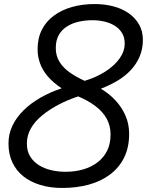

<svg xmlns="http://www.w3.org/2000/svg" viewBox="-20 -911 727 950"><path d="M288 19Q228 19 179 4Q130 -11 95 -39Q60 -67 41 -108Q22 -149 22 -201Q22 -248 41.5 -289Q61 -330 96.5 -365Q132 -400 180 -427.5Q228 -455 285 -474Q243 -502 216.5 -533Q190 -564 178 -598Q166 -632 166 -667Q166 -722 187 -763.5Q208 -805 246.5 -833.5Q285 -862 336.5 -876.5Q388 -891 449 -891Q498 -891 541.5 -879.5Q585 -868 617.5 -845Q650 -822 668.5 -789Q687 -756 687 -714Q687 -669 671 -631.5Q655 -594 627 -564Q599 -534 561 -511.5Q523 -489 479 -472Q520 -448 551.5 -414Q583 -380 601 -338.5Q619 -297 619 -249Q619 -182 594.5 -132Q570 -82 525 -48Q480 -14 419.5 2.5Q359 19 288 19ZM304 -61Q352 -61 392.5 -73Q433 -85 463.5 -108.5Q494 -132 510.5 -166Q527 -200 527 -245Q527 -289 508 -323.5Q489 -358 453 -385.5Q417 -413 367 -434Q315 -417 269.5 -393Q224 -369 188.5 -340Q153 -311 133 -276Q113 -241 113 -201Q113 -162 130 -135.5Q147 -109 174.5 -92.5Q202 -76 235.5 -68.5Q269 -61 304 -61ZM399 -511Q458 -529 502 -557.5Q546 -586 571.5 -621.5Q597 -657 597 -696Q597 -727 583 -749Q569 -771 546.5 -784.5Q524 -798 496 -804.5Q468 -811 438 -811Q402 -811 369 -803.5Q336 -796 310.5 -779.5Q285 -763 270.5 -737Q256 -711 256 -673Q256 -634 275 -604Q294 -574 326.5 -551.5Q359 -529 399 -511Z"/></svg>

Font: Playwrite AT
Style: Italic
Weight: 400
Italic angle: -13.0072°
Designer: Veronika Burian, José Scaglione
Foundry: TypeTogether
Version: Version 1.002